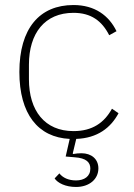

<svg xmlns="http://www.w3.org/2000/svg" viewBox="-20 -540 531 763"><path d="M272 -520C137 -520 57 -427 57 -254C57 -87 131 6 257 12L241 82L276 85C324 88 339 106 339 130C339 161 315 177 282 177C252 177 229 166 216 149L197 169C209 187 240 203 282 203C335 203 371 172 371 129C371 92 343 69 304 69C294 69 281 70 271 72L269 70L283 12C367 9 420 -32 451 -90L425 -108C394 -52 347 -19 272 -19C158 -19 95 -100 95 -225V-283C95 -408 158 -489 272 -489C342 -489 385 -457 414 -400L443 -416C413 -478 357 -520 272 -520Z"/></svg>

Font: IBM Plex Thai Looped ExtraLight
Style: Regular
Weight: 200
Designer: Mike Abbink, Paul van der Laan, Pieter van Rosmalen, Ben Mitchell, Mark Frömberg
Foundry: Bold Monday
Version: Version 1.0